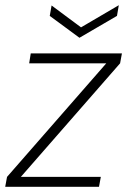

<svg xmlns="http://www.w3.org/2000/svg" viewBox="-28 -717 489 737"><path d="M-8 0 -1 -38 380 -474H84L90 -512H440L433 -474L52 -38H359L352 0ZM428 -697 421 -656 277 -572 163 -656 170 -696 283 -612Z"/></svg>

Font: DM Sans 12pt ExtraLight
Style: Italic
Weight: 250
Italic angle: -10°
Version: Version 4.004;gftools[0.9.30]